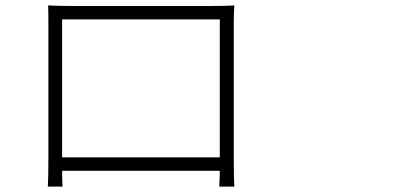

<svg xmlns="http://www.w3.org/2000/svg" viewBox="-20 -691 1540 711"><path d="M793.9 -619.1H210V-108.4H793.9ZM845.7 -605.5V-110.4Q845.7 -29.3 847.7 0H792Q792 -3.9 792.5 -12.7Q793 -21.5 793.5 -35.2Q793.9 -48.8 793.9 -58.6H210Q210 -48.8 210.4 -27.3Q210.9 -5.9 211.9 0H157.2Q159.2 -33.2 159.2 -109.4V-605.5Q159.2 -648.4 158.2 -670.9Q196.3 -668.9 238.3 -668.9H765.6Q820.3 -668.9 847.7 -670.9Q845.7 -648.4 845.7 -605.5Z"/></svg>

Font: Bpmf Zihi Sans Light
Style: Light
Weight: 300
Foundry: But Ko
Version: Version 1.320